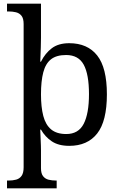

<svg xmlns="http://www.w3.org/2000/svg" viewBox="-20 -780 654 1040"><path d="M18 240V198H26Q49 198 67.5 193Q86 188 97 172.5Q108 157 108 126V-650Q108 -680 96.5 -694.5Q85 -709 66.5 -713.5Q48 -718 26 -718H18V-760H202V-576Q202 -554 201 -523Q200 -492 199 -469Q198 -446 198 -446H202Q225 -492 261 -519Q297 -546 355 -546Q454 -546 506.5 -479.5Q559 -413 559 -269Q559 -124 506.5 -57Q454 10 355 10Q297 10 260.5 -14.5Q224 -39 202 -78H198Q198 -78 198.5 -64Q199 -50 200 -30Q201 -10 201.5 8.5Q202 27 202 35V131Q202 160 213.5 174.5Q225 189 243.5 193.5Q262 198 284 198H287V240ZM339 -54Q405 -54 433.5 -109.5Q462 -165 462 -270Q462 -377 433.5 -429.5Q405 -482 338 -482Q286 -482 256.5 -459Q227 -436 214.5 -388.5Q202 -341 202 -269Q202 -200 214.5 -152Q227 -104 257 -79Q287 -54 339 -54Z"/></svg>

Font: Noto Serif Bengali
Style: Regular
Weight: 400
Designer: Juan Bruce, Universal Thirst, Indian Type Foundry and the Monotype Design Team.
Foundry: Monotype Imaging Inc.
Version: Version 2.003